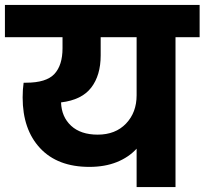

<svg xmlns="http://www.w3.org/2000/svg" viewBox="-37 -760 831 780"><path d="M774 -609H676V0H518V-156Q486 -121 437.5 -101.5Q389 -82 326 -82Q197 -82 126 -158Q55 -234 55 -364Q55 -397 59 -424H69Q151 -424 184 -459.5Q217 -495 217 -564V-609H-17V-740H774ZM518 -609H372V-535Q372 -454 333.5 -404Q295 -354 211 -344Q213 -285 252 -249Q291 -213 360 -213Q432 -213 475 -258Q518 -303 518 -373Z"/></svg>

Font: Poppins A&M
Style: Bold-A&M
Weight: 700
Designer: Ninad Kale (Devanagari), Jonny Pinhorn (Latin)
Foundry: Indian Type Foundry
Version: 4.004